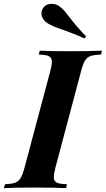

<svg xmlns="http://www.w3.org/2000/svg" viewBox="-62 -969 545 989"><path d="M0 0ZM255.4 -817.9Q204.1 -835 182.6 -849.6Q168.5 -858.4 159.9 -872.1Q151.4 -885.7 151.4 -900.9Q151.4 -912.6 158.2 -924.8Q172.9 -949.2 204.1 -949.2Q225.6 -949.2 241.2 -938Q254.9 -929.2 266.1 -917Q277.3 -904.8 295.4 -880.9Q340.8 -821.8 381.3 -782.2L373 -771Q318.8 -795.9 255.4 -817.9ZM215.3 -57.6Q215.3 -43 221.9 -35.2Q228.5 -27.3 242.7 -24.2Q256.8 -21 282.7 -20L278.8 0Q221.2 -2.9 115.7 -2.9Q11.2 -2.9 -41.5 0L-36.6 -20Q-2 -21.5 15.6 -27.8Q33.2 -34.2 43.9 -51.5Q54.7 -68.8 64.5 -106L196.8 -602.1Q205.1 -633.8 205.1 -649.9Q205.1 -665 198.2 -672.9Q191.4 -680.7 177.5 -683.8Q163.6 -687 137.7 -688L142.6 -708Q192.4 -705.1 299.8 -705.1Q399.9 -705.1 463.4 -708L458.5 -688Q421.9 -686.5 404.1 -680.2Q386.2 -673.8 375.7 -656.7Q365.2 -639.6 355.5 -602.1L223.6 -106Q215.3 -73.7 215.3 -57.6Z"/></svg>

Font: TypoPRO Playfair Display SC
Style: Bold Italic
Weight: 700
Italic angle: -14.9847°
Designer: Claus Eggers Sørensen
Foundry: Claus Eggers Sørensen
Version: Version 1.004;PS 001.004;hotconv 1.0.70;makeotf.lib2.5.58329